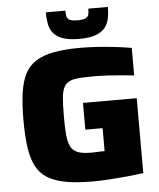

<svg xmlns="http://www.w3.org/2000/svg" viewBox="-60 -948 835 1007"><g transform="rotate(-5 358.0 -444.5)"><path d="M388 8Q305 8 247 -2.5Q189 -13 150.5 -36.5Q112 -60 91 -100.5Q70 -141 61.5 -201Q53 -261 53 -344Q53 -427 61.5 -487Q70 -547 91 -587.5Q112 -628 150 -651.5Q188 -675 245.5 -685.5Q303 -696 385 -696Q424 -696 470.5 -693Q517 -690 564.5 -684.5Q612 -679 652 -672V-527Q617 -531 580.5 -534Q544 -537 512 -539Q480 -541 460 -541Q406 -541 370 -539Q334 -537 313.5 -527.5Q293 -518 282.5 -497Q272 -476 269 -439Q266 -402 266 -344Q266 -293 268.5 -258Q271 -223 278.5 -200.5Q286 -178 300.5 -165.5Q315 -153 338.5 -148Q362 -143 397 -143Q405 -143 417 -144Q429 -145 441.5 -145Q454 -145 463 -145V-266H372V-407H655V-13Q615 -7 567.5 -2.5Q520 2 473 5Q426 8 388 8ZM382 -743Q329 -743 296.5 -754.5Q264 -766 247 -786.5Q230 -807 224.5 -835.5Q219 -864 219 -897H322Q322 -881 324.5 -868Q327 -855 339.5 -848Q352 -841 382 -841Q412 -841 425 -848Q438 -855 440.5 -868Q443 -881 443 -897H546Q546 -864 540 -835.5Q534 -807 517 -786.5Q500 -766 467.5 -754.5Q435 -743 382 -743Z"/></g></svg>

Font: Saira SemiExpanded ExtraBold
Style: Regular
Weight: 800
Width: 6
Designer: Hector Gatti with collaboration of the Omnibus-Type team
Foundry: Omnibus-Type
Version: Version 1.101